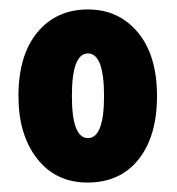

<svg xmlns="http://www.w3.org/2000/svg" viewBox="-20 -742 374 406"><path d="M166 -722Q99 -722 59 -673.5Q19 -625 19 -539Q19 -457 58.5 -406.5Q98 -356 165 -356Q234 -356 273 -405Q312 -454 312 -539Q312 -625 271.5 -673.5Q231 -722 166 -722ZM166 -629Q200 -629 200 -539Q200 -450 166 -450Q132 -450 132 -539Q132 -629 166 -629Z"/></svg>

Font: Noto Sans Display Condensed Black
Style: Regular
Weight: 900
Width: 3
Designer: Monotype Design team
Foundry: Monotype Imaging Inc.
Version: 1.000